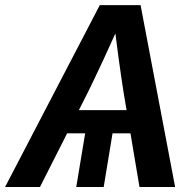

<svg xmlns="http://www.w3.org/2000/svg" viewBox="-53 -748 773 768"><path d="M404.8 -261.2 361.8 0H252L295.4 -261.2ZM-32.7 0 346.2 -727.5H509.3L647.5 0H504.9L440.9 -381.3Q431.6 -440.9 422.1 -510.5Q412.6 -580.1 401.4 -673.3H435.5Q394 -581.1 361.6 -511.2Q329.1 -441.4 299.8 -381.3L106.9 0ZM155.8 -214.8 170.9 -307.6H545.9L530.3 -214.8Z"/></svg>

Font: Inter 28pt SemiBold
Style: Italic
Weight: 600
Italic angle: -9.3988°
Designer: Rasmus Andersson
Foundry: rsms
Version: Version 4.001;git-66647c0bb